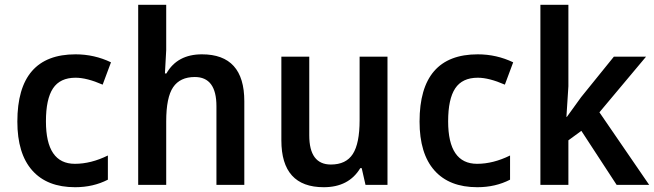

<svg xmlns="http://www.w3.org/2000/svg" viewBox="-20 -780 2761 810"><path d="M448.2 -517.1 413.1 -422.9Q346.2 -452.1 298.8 -452.1Q233.4 -452.1 203.6 -407.2Q173.8 -362.3 173.8 -268.1Q173.8 -88.9 295.9 -88.9Q363.8 -88.9 435.1 -124V-22Q373.5 9.8 296.9 9.8Q178.7 9.8 116 -61Q53.2 -131.8 53.2 -267.1Q53.2 -550.8 298.8 -550.8Q377.9 -550.8 448.2 -517.1Z M893.1 0V-332Q893.1 -455.1 801.8 -455.1Q739.7 -455.1 710.4 -412.1Q681.2 -369.1 681.2 -268.1V0H563V-759.8H681.2V-568.8L675.8 -470.2H682.1Q728 -550.8 832 -550.8Q1010.7 -550.8 1010.7 -353V0Z M1522 0 1505.9 -70.8H1500Q1451.7 9.8 1345.7 9.8Q1167 9.8 1167 -188V-541H1284.7V-209Q1284.7 -85.9 1376 -85.9Q1439.9 -85.9 1468.5 -130.4Q1497.1 -174.8 1497.1 -272.9V-541H1614.7V0Z M2145 -517.1 2109.9 -422.9Q2043 -452.1 1995.6 -452.1Q1930.2 -452.1 1900.4 -407.2Q1870.6 -362.3 1870.6 -268.1Q1870.6 -88.9 1992.7 -88.9Q2060.5 -88.9 2131.8 -124V-22Q2070.3 9.8 1993.7 9.8Q1875.5 9.8 1812.7 -61Q1750 -131.8 1750 -267.1Q1750 -550.8 1995.6 -550.8Q2074.7 -550.8 2145 -517.1Z M2371.6 -287.1 2431.6 -370.1 2569.8 -541H2705.6L2508.8 -306.2L2718.8 0H2581.5L2432.6 -228L2377.9 -188V0H2259.8V-759.8H2377.9V-416L2369.6 -287.1Z"/></svg>

Font: Droid Sans TV
Style: Bold
Weight: 600
Version: Version 1.00